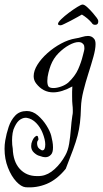

<svg xmlns="http://www.w3.org/2000/svg" viewBox="-116 -467 452 844"><path d="M298 -296Q304 -289 304 -273Q304 -251 294.5 -217Q285 -183 272.5 -144Q260 -105 250.5 -66.5Q241 -28 240 4Q239 44 235.5 73Q232 102 225 129Q218 156 205.5 190Q193 224 173 275Q134 323 89 341.5Q44 360 -4 356Q-23 354 -44.5 331Q-66 308 -81 270Q-96 232 -96 187Q-96 169 -93 151Q-88 121 -78 91Q-68 61 -49 41Q-30 21 2 21Q28 21 50.5 40.5Q73 60 88.5 85Q104 110 109 129Q112 141 114.5 154.5Q117 168 117 181Q117 204 108 213Q98 224 84 224Q72 224 57 218Q47 216 34 204.5Q21 193 21 175Q21 163 26 152Q31 141 35 137Q42 130 46 130Q50 130 51 134.5Q52 139 53 144V145Q53 148 50 151.5Q47 155 47 162Q47 179 56.5 186.5Q66 194 70 194Q83 194 83 168Q83 147 71 117Q61 92 43 73.5Q25 55 2 51Q-11 49 -25.5 57.5Q-40 66 -51 89Q-58 102 -60.5 118Q-63 134 -63 150Q-63 171 -60 186Q-58 244 -29 275.5Q0 307 46 307Q51 307 56 307Q61 307 66 306Q96 302 124 276.5Q152 251 171 216Q183 195 188 164.5Q193 134 195.5 101Q198 68 202 42Q204 33 204 26.5Q204 20 204 16Q204 5 202.5 -6.5Q201 -18 201 -46Q201 -54 201 -64Q201 -74 202 -87Q155 -61 118 -61Q73 -61 43 -100Q32 -114 32 -132Q32 -156 48.5 -182.5Q65 -209 92.5 -233.5Q120 -258 152.5 -275.5Q185 -293 216 -298Q230 -300 244.5 -304.5Q259 -309 271 -309Q288 -309 298 -296ZM248 -222Q250 -231 252.5 -239.5Q255 -248 255 -255Q255 -260 254 -265.5Q253 -271 248 -275Q242 -282 229 -282Q212 -282 188 -269Q164 -256 141.5 -233.5Q119 -211 107 -180Q102 -167 97 -147.5Q92 -128 92 -111Q92 -95 97 -87Q103 -80 119 -80Q134 -80 152.5 -86.5Q171 -93 184 -104Q214 -132 227.5 -162.5Q241 -193 248 -222ZM149 -356Q139 -356 139 -362Q139 -369 153.5 -383Q168 -397 187.5 -411.5Q207 -426 224 -436.5Q241 -447 247 -447Q255 -447 268 -435Q281 -423 293 -409Q305 -395 309 -389Q311 -386 313.5 -382Q316 -378 316 -373Q316 -358 303 -358H301Q292 -358 287 -367Q269 -388 244 -403Q238 -400 224.5 -392Q211 -384 195 -376Q179 -368 167 -362Q155 -356 152 -356Z"/></svg>

Font: Ingrid Darling
Style: Regular
Weight: 400
Designer: Robert E. Leuschke
Foundry: Robert E. Leuschke
Version: Version 1.010; ttfautohint (v1.8.3)